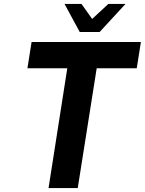

<svg xmlns="http://www.w3.org/2000/svg" viewBox="-20 -953 734 973"><path d="M321 -607H119L140 -740H694L673 -607H470L374 0H226ZM307 -933H393L447 -857L529 -933H616L485 -791H384Z"/></svg>

Font: Exo
Style: Bold Italic
Weight: 700
Italic angle: -9°
Designer: Natanael Gama
Foundry: Natanael Gama
Version: Version 1.500; ttfautohint (v1.6)